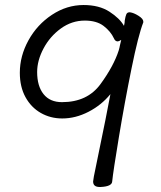

<svg xmlns="http://www.w3.org/2000/svg" viewBox="-20 -717 640 765"><path d="M351 6Q351 4 354 -14Q412 -295 420 -342Q384 -298 332.5 -271.5Q281 -245 228 -245Q181 -245 142.5 -267Q104 -289 81.5 -330Q59 -371 59 -427Q59 -494 93.5 -556.5Q128 -619 187 -658Q246 -697 313 -697Q375 -697 416 -670.5Q457 -644 474 -614Q476 -621 476.5 -626.5Q477 -632 477 -635Q480 -653 483.5 -660.5Q487 -668 496 -668H498Q513 -666 532 -654Q551 -642 551 -631V-628Q531 -577 504 -444Q477 -311 454 -172.5Q431 -34 427 6Q426 26 381 28H377Q351 28 351 6ZM227 -310Q328 -310 380.5 -382Q433 -454 453 -516Q457 -530 458 -537L463 -558Q453 -552 449 -552Q439 -552 434 -564Q421 -592 393 -613.5Q365 -635 318 -635Q266 -635 222.5 -603.5Q179 -572 153.5 -524Q128 -476 128 -430Q128 -374 153.5 -342Q179 -310 227 -310Z"/></svg>

Font: Iansui 0.93
Style: Regular
Weight: 400
Designer: But Ko / Fontworks Inc.
Foundry: zi-hi.com / Fontworks Inc.
Version: Version 0.931